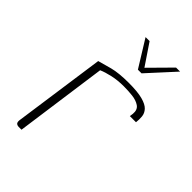

<svg xmlns="http://www.w3.org/2000/svg" viewBox="-176 -636 708 708"><g transform="rotate(45 178.0 -282.5)"><path d="M154 -565H175L231 -482L313 -565H334L238 -460H219ZM72 0H58Q50 0 45.5 -4Q41 -8 42 -19L93 -379Q113 -385 145.5 -393.5Q178 -402 230 -402Q276 -402 302 -395Q328 -388 339 -376Q350 -364 351.5 -349Q353 -334 351 -318H319L321 -332Q323 -355 308 -365Q293 -375 271 -377.5Q249 -380 226 -380Q194 -380 167 -374Q140 -368 122 -360Z"/></g></svg>

Font: Genos Thin ExtraLight
Style: Italic
Weight: 250
Italic angle: -8°
Version: Version 1.010